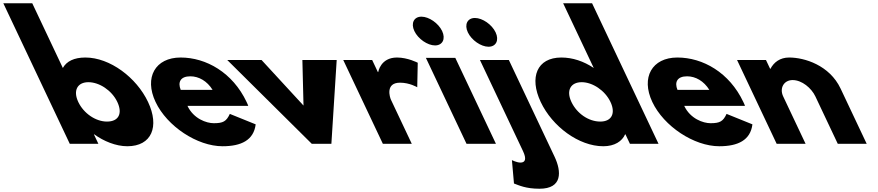

<svg xmlns="http://www.w3.org/2000/svg" viewBox="-367 -880 5374 1175"><path d="M539 -256C468.1 -406 305.4 -528 155.4 -528C86.4 -528 40.3 -505 17.6 -464L-169.6 -860H-346.6L60 0H235L207.6 -58H209.6C267.4 -16 342.1 15 412.1 15C562.1 15 609.9 -106 539 -256ZM351 -256C384.1 -186 359.7 -136 287.7 -136C218.7 -136 145.1 -186 112 -256C78.4 -327 107.8 -377 173.8 -377C240.8 -377 317.4 -327 351 -256Z M1152.3 -232C1150.5 -238 1145.3 -249 1142 -256C1056.9 -436 894.4 -528 738.4 -528C583.4 -528 514.1 -406 585 -256C655.4 -107 840.1 15 995.1 15C1109.1 15 1185.6 -22 1197.7 -119L1039.5 -183C1018.2 -137 998.4 -126 941.4 -126C896.4 -126 817.7 -153 780.3 -232ZM739 -330C719.8 -377 736.8 -413 797.8 -413C849.8 -413 900.5 -384 934 -330Z M1233.5 -513H1023.5L1541 0H1661L1693.5 -513H1483.5L1490.4 -234Z M1976 0H2153L2025.4 -270C2019.2 -283 1989.2 -374 2081.2 -374C2140.2 -374 2186.4 -346 2186.4 -346L2189.5 -496C2189.5 -496 2128.4 -528 2062.4 -528C1961.4 -528 1947.5 -439 1947.5 -439H1945.5L1910.5 -513H1733.5Z M2488 0H2668L2419.3 -526H2239.3ZM2168.8 -690C2191.5 -642 2249.4 -602 2295.4 -602C2341.4 -602 2361.5 -642 2338.8 -690C2316.1 -738 2258.2 -778 2212.2 -778C2166.2 -778 2146.1 -738 2168.8 -690Z M2570 -513 2833.8 45C2856.5 93 2847.9 115 2817.9 115C2795.9 115 2765.8 100 2765.8 100L2778.4 243C2808.6 254 2850.5 275 2934.5 275C3075.5 275 3069.9 170 3026.8 79L2747 -513ZM2496.1 -682C2518.8 -634 2576.7 -594 2622.7 -594C2668.7 -594 2688.8 -634 2666.1 -682C2643.4 -730 2585.5 -770 2539.5 -770C2493.5 -770 2473.4 -730 2496.1 -682Z M2942 -256C3012.9 -106 3175.1 15 3325.1 15C3395.1 15 3440.4 -16 3458.6 -58H3460.6L3488 0H3663L3256.4 -860H3079.4L3266.6 -464C3205.3 -505 3137.4 -528 3068.4 -528C2918.4 -528 2871.1 -406 2942 -256ZM3130 -256C3096.4 -327 3125.8 -377 3192.8 -377C3258.8 -377 3335.4 -327 3369 -256C3402.1 -186 3375.7 -136 3306.7 -136C3234.7 -136 3163.1 -186 3130 -256Z M4192.3 -232C4190.5 -238 4185.3 -249 4182 -256C4096.9 -436 3934.4 -528 3778.4 -528C3623.4 -528 3554.1 -406 3625 -256C3695.4 -107 3880.1 15 4035.1 15C4149.1 15 4225.6 -22 4237.7 -119L4079.5 -183C4058.2 -137 4038.4 -126 3981.4 -126C3936.4 -126 3857.7 -153 3820.3 -232ZM3779 -330C3759.8 -377 3776.8 -413 3837.8 -413C3889.8 -413 3940.5 -384 3974 -330Z M4386 0H4563L4425.9 -290C4401.8 -341 4430.6 -390 4483.6 -390C4540.6 -390 4598.8 -341 4622.9 -290L4760 0H4937L4777.2 -338C4709.6 -481 4556.4 -528 4462.4 -528C4406.4 -528 4369.1 -499 4348 -459H4346L4320.5 -513H4143.5Z"/></svg>

Font: Hussar
Style: BdOpOblFive
Weight: 700
Foundry: Cannot Into Space Fonts
Version: Version 2.00